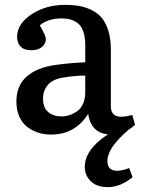

<svg xmlns="http://www.w3.org/2000/svg" viewBox="-20 -543 584 795"><path d="M464.8 164.1Q486.3 164.1 515.1 152.8L528.8 190.9Q478 231.9 426.8 231.9Q381.3 231.9 356.2 207.8Q331.1 183.6 331.1 147.9Q331.1 76.2 426.8 13.2Q390.1 9.8 369.9 -12.9Q349.6 -35.6 345.2 -71.8Q291.5 14.2 190.9 14.2Q163.6 14.2 139.2 6.6Q114.7 -1 93.8 -16.6Q72.8 -32.2 60.3 -59.6Q47.9 -86.9 47.9 -123Q47.9 -188 90.1 -225.6Q132.3 -263.2 209 -273.9Q262.2 -281.7 333 -285.2V-355Q333 -415.5 308.1 -441.2Q283.2 -466.8 233.9 -466.8Q205.1 -466.8 180.9 -458.3Q156.7 -449.7 145 -438Q169.9 -394.5 169.9 -381.8Q169.9 -362.8 154.3 -348.9Q138.7 -335 109.9 -335Q79.6 -335 65.2 -350.3Q50.8 -365.7 50.8 -390.1Q50.8 -444.3 110.4 -483.6Q169.9 -522.9 249 -522.9Q282.7 -522.9 310.1 -517.8Q337.4 -512.7 362.1 -500Q386.7 -487.3 403.1 -466.8Q419.4 -446.3 429.2 -413.6Q439 -380.9 439 -337.9V-104Q439 -72.8 459.7 -63.5Q480.5 -54.2 527.8 -66.9L539.1 -25.9Q530.8 -17.6 515.1 -7.8Q424.8 67.4 424.8 124Q424.8 164.1 464.8 164.1ZM333 -160.2V-230Q291 -230 243.2 -222.2Q198.2 -215.3 178.2 -191.4Q158.2 -167.5 158.2 -134.8Q158.2 -97.2 179.4 -79.1Q200.7 -61 234.9 -61Q251.5 -61 267.3 -66.2Q283.2 -71.3 298.6 -81.8Q314 -92.3 323.5 -112.8Q333 -133.3 333 -160.2Z"/></svg>

Font: Literata Book Medium
Style: Regular
Weight: 500
Designer: Latin by Veronika Burian and Jose Scaglione. Greek by Irene Vlachou. Cyrillic by Vera Evstafieva
Foundry: TypeTogether
Version: Version 2.003;PS 002.003;hotconv 1.0.88;makeotf.lib2.5.64775